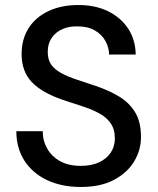

<svg xmlns="http://www.w3.org/2000/svg" viewBox="-20 -732 627 764"><path d="M301 12Q225 12 167 -15.5Q109 -43 77 -93Q45 -143 45 -210H150Q150 -172 168 -140.5Q186 -109 219.5 -90.5Q253 -72 301 -72Q344 -72 374 -86Q404 -100 420.5 -124.5Q437 -149 437 -181Q437 -218 420 -242Q403 -266 374 -281.5Q345 -297 308 -309Q271 -321 229 -335Q147 -363 106.5 -405.5Q66 -448 66 -517Q66 -576 93.5 -619.5Q121 -663 172 -687.5Q223 -712 292 -712Q360 -712 410.5 -687Q461 -662 490 -618Q519 -574 520 -515H414Q414 -542 400 -568Q386 -594 358 -610.5Q330 -627 289 -627Q255 -628 228 -616Q201 -604 185.5 -581Q170 -558 170 -526Q170 -494 184 -474.5Q198 -455 224 -441Q250 -427 284.5 -415.5Q319 -404 361 -390Q412 -373 453 -348.5Q494 -324 517.5 -285.5Q541 -247 541 -187Q541 -135 514 -90Q487 -45 434 -16.5Q381 12 301 12Z"/></svg>

Font: DM Sans 16pt Medium
Style: Regular
Weight: 500
Version: Version 4.004;gftools[0.9.30]